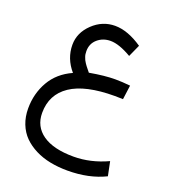

<svg xmlns="http://www.w3.org/2000/svg" viewBox="-150 -621 938 1060"><g transform="rotate(20 319.0 -91.5)"><path d="M472.7 -382.3Q399.4 -425.3 349.1 -425.3Q304.7 -425.3 273.2 -398.2Q241.7 -371.1 241.7 -327.1Q241.7 -317.4 242.9 -308.8Q244.1 -300.3 247.6 -291.5Q251 -282.7 253.4 -277.1Q255.9 -271.5 262.2 -262.2Q268.6 -252.9 271.5 -249Q274.4 -245.1 283.4 -234.1Q292.5 -223.1 295.4 -219.2Q383.8 -234.9 445.3 -234.9Q485.8 -234.9 533.7 -230L522.5 -146.5Q501 -147.5 474.1 -147.5Q301.8 -147.5 215.3 -89.4Q128.9 -31.2 128.9 76.7Q128.9 156.7 192.1 200.9Q255.4 245.1 374 245.1Q473.6 245.1 572.8 199.2L589.8 282.2Q494.6 329.1 368.7 329.1Q314.5 329.1 266.6 319.6Q218.8 310.1 178.5 289.8Q138.2 269.5 109.1 240.5Q80.1 211.4 64 170.4Q47.9 129.4 47.9 80.1Q47.9 -7.3 89.1 -79.1Q130.4 -150.9 213.4 -188Q157.2 -253.4 157.2 -333.5Q157.2 -404.3 213.6 -458.3Q270 -512.2 344.2 -512.2Q418.9 -512.2 504.9 -453.6Z"/></g></svg>

Font: Vazir FD
Style: FD
Weight: 400
Foundry: Based on Dejavu fonts, by Saber Rastikerdar
Version: Version 26.0.0